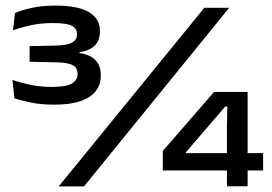

<svg xmlns="http://www.w3.org/2000/svg" viewBox="-20 -667 972 687"><path d="M173.5 -292.5Q127 -292.5 90 -300.2Q53 -308 31.5 -315L24.5 -381Q50.5 -372 86.8 -364Q123 -356 163 -356Q219 -356 238.2 -368.8Q257.5 -381.5 257.5 -401.5V-403.5Q257.5 -412 254.2 -419.5Q251 -427 242.8 -432.2Q234.5 -437.5 219.8 -440.5Q205 -443.5 181.5 -444L86 -446V-502L181.5 -504Q221.5 -505 238.5 -515Q255.5 -525 255.5 -543.5V-545.5Q255.5 -564.5 237.5 -574.5Q219.5 -584.5 169.5 -584.5Q125 -584.5 88.2 -576.2Q51.5 -568 26.5 -558.5L33.5 -620Q57.5 -631 94.2 -639Q131 -647 178.5 -647Q258.5 -647 298 -623.8Q337.5 -600.5 337.5 -556.5V-553Q337.5 -523 319.2 -504.2Q301 -485.5 264.5 -480.5V-472L262 -478Q302 -471.5 321.2 -452.2Q340.5 -433 340.5 -399V-394.5Q340.5 -364 322.5 -340.8Q304.5 -317.5 267.5 -305Q230.5 -292.5 173.5 -292.5ZM190 0 711 -639H800L280.5 0ZM792 -0.5V-209L793.5 -286H786L645.5 -122.5V-95L609.5 -119H921.5V-57H562.5V-127L746 -338H866V-0.5Z"/></svg>

Font: Anek Gujarati SemiExpanded Medium
Style: Regular
Weight: 500
Width: 6
Designer: Mrunmayee Ghaisas (Gujarati), Yesha Goshar (Latin)
Foundry: Ek Type
Version: Version 1.003